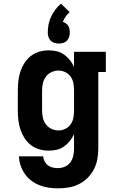

<svg xmlns="http://www.w3.org/2000/svg" viewBox="-20 -812 640 1045"><path d="M296 213Q271 213 245.5 209.5Q220 206 196 196.5Q172 187 151 171.5Q130 156 115.5 135Q101 114 92.5 89.5Q84 65 83 39H215Q216 54 223 67Q230 80 241.5 88.5Q253 97 267.5 100Q282 103 296 103Q316 103 334.5 94.5Q353 86 364 70Q375 54 379 34.5Q383 15 383 -5V-82Q374 -62 360 -44.5Q346 -27 328 -14.5Q310 -2 288.5 3Q267 8 245 8Q219 8 193.5 0.5Q168 -7 147.5 -23Q127 -39 113 -61Q99 -83 91 -107.5Q83 -132 80 -158Q77 -184 77 -210V-320Q77 -346 80 -372Q83 -398 91 -422.5Q99 -447 113 -469Q127 -491 147.5 -507Q168 -523 193.5 -530.5Q219 -538 245 -538Q267 -538 288.5 -533Q310 -528 328 -515.5Q346 -503 360 -485.5Q374 -468 383 -448V-530H556V-420H515V-5Q515 24 510 53Q505 82 491.5 108.5Q478 135 457 156Q436 177 410 190Q384 203 355 208Q326 213 296 213ZM299 -102Q318 -102 336 -111Q354 -120 365 -136Q376 -152 379.5 -171.5Q383 -191 383 -210V-320Q383 -339 379.5 -358.5Q376 -378 365 -394Q354 -410 336 -419Q318 -428 299 -428Q279 -428 260.5 -419.5Q242 -411 230 -395Q218 -379 213.5 -359.5Q209 -340 209 -320V-210Q209 -190 213.5 -170.5Q218 -151 230 -135Q242 -119 260.5 -110.5Q279 -102 299 -102ZM300 -575Q288 -575 276 -578.5Q264 -582 255.5 -591Q247 -600 243.5 -611.5Q240 -623 240 -635Q240 -658 244.5 -680Q249 -702 258.5 -722Q268 -742 281.5 -760Q295 -778 312 -792L359 -746Q347 -735 337.5 -721.5Q328 -708 322 -693Q331 -690 339 -684.5Q347 -679 351.5 -671Q356 -663 358 -654Q360 -645 360 -635Q360 -623 356.5 -611.5Q353 -600 344.5 -591Q336 -582 324 -578.5Q312 -575 300 -575Z"/></svg>

Font: Iosevka Slab XBdEx
Style: Regular
Weight: 800
Width: 7
Monospace: yes
Designer: Belleve Invis
Foundry: Belleve Invis
Version: Version 11.1.0; ttfautohint (v1.8.3)